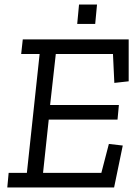

<svg xmlns="http://www.w3.org/2000/svg" viewBox="-20 -823 613 843"><path d="M319 -718 327 -803H406L398 -718ZM481 0H12L18 -64H98L154 -586H73L80 -650H545V-466L482 -459L476 -586H225L200 -362H502L496 -298H194L169 -64H425L458 -191L519 -184Z"/></svg>

Font: Zilla Slab Regular
Style: Italic
Weight: 400
Italic angle: -6°
Designer: Typotheque.com
Foundry: Typotheque type foundry
Version: Version 1.1; 2017; ttfautohint (v1.6)